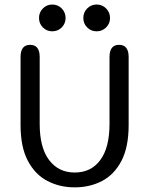

<svg xmlns="http://www.w3.org/2000/svg" viewBox="-20 -817 659 848"><path d="M310 10.5Q243.7 10.5 189.5 -17.7Q135.3 -45.8 103.1 -106.6Q70.8 -167.3 70.8 -265V-565.2Q70.8 -619 113.2 -619Q155.3 -619 155.3 -565.2V-269.8Q155.3 -164.8 197 -109.9Q238.7 -55 310 -55Q382 -55 422.8 -109.9Q463.7 -164.8 463.7 -269.8V-565.2Q463.7 -619 505.8 -619Q548.2 -619 548.2 -565.2V-265Q548.2 -167.3 516.4 -106.6Q484.7 -45.8 430.8 -17.7Q376.8 10.5 310 10.5ZM210.8 -678.7Q186.5 -678.7 169.4 -695.8Q152.3 -712.9 152.3 -737.5Q152.3 -762.3 169.4 -779.7Q186.5 -797 210.8 -797Q235.5 -797 252.6 -779.7Q269.7 -762.3 269.7 -737.5Q269.7 -712.9 252.6 -695.8Q235.5 -678.7 210.8 -678.7ZM406.8 -678.7Q382.2 -678.7 365.1 -695.8Q348 -712.9 348 -737.5Q348 -762.3 365.1 -779.7Q382.2 -797 406.8 -797Q431.3 -797 448.7 -779.7Q466 -762.3 466 -737.5Q466 -712.9 448.7 -695.8Q431.3 -678.7 406.8 -678.7Z"/></svg>

Font: Sono ExtraLight
Style: Regular
Weight: 200
Designer: Tyler Finck
Foundry: Tyler Finck
Version: Version 2.112